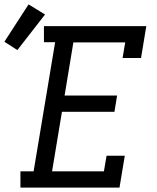

<svg xmlns="http://www.w3.org/2000/svg" viewBox="-95 -854 715 874"><path d="M-2 0V-74H58L156 -662H105V-735H571L547 -590H463L475 -661H239L199 -419H438L426 -345H187L142 -74H378L390 -145H473L449 0ZM-16 -626 -75 -664 35 -834 110 -788Z"/></svg>

Font: Iosevka Slab Extended Oblique
Style: Regular
Weight: 400
Width: 7
Italic angle: -9°
Monospace: yes
Designer: Belleve Invis
Foundry: Belleve Invis
Version: Version 11.1.0; ttfautohint (v1.8.3)